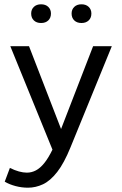

<svg xmlns="http://www.w3.org/2000/svg" viewBox="-20 -685 569 893"><path d="M110 188Q81 188 52.5 180.5Q24 173 2 160L26 96Q48 107 68 112.5Q88 118 105 118Q127 118 147 107.5Q167 97 186 73.5Q205 50 224 11L28 -470H115L264 -85L413 -470H500L308 0Q278 74 246 115Q214 156 180 172Q146 188 110 188ZM359 -578Q338 -578 325.5 -590Q313 -602 313 -622Q313 -641 325.5 -653Q338 -665 359 -665Q380 -665 392.5 -653Q405 -641 405 -622Q405 -602 392.5 -590Q380 -578 359 -578ZM171 -578Q150 -578 137.5 -590Q125 -602 125 -622Q125 -641 137.5 -653Q150 -665 171 -665Q192 -665 204.5 -653Q217 -641 217 -622Q217 -602 204.5 -590Q192 -578 171 -578Z"/></svg>

Font: Gantari
Style: Regular
Weight: 400
Designer: Anugrah Pasau
Foundry: Lafontype
Version: Version 1.000; ttfautohint (v1.8.3)